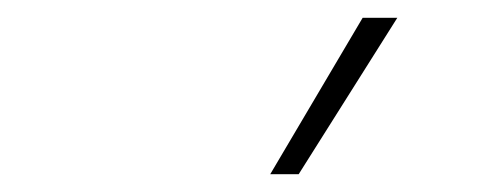

<svg xmlns="http://www.w3.org/2000/svg" viewBox="-20 -828 540 216"><path d="M284 -632 388 -808H427L316 -632Z"/></svg>

Font: Encode Sans Th
Style: Regular
Weight: 100
Designer: Multiple Designers
Foundry: Impallari Type
Version: Version 3.002; ttfautohint (v1.8.3) -l 8 -r 50 -G 200 -x 14 